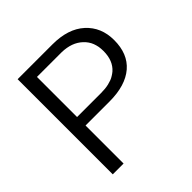

<svg xmlns="http://www.w3.org/2000/svg" viewBox="-187 -879 1025 1025"><g transform="rotate(-45 325.5 -367.0)"><path d="M174.3 -294.7H181.9H354.7C435.8 -294.7 497.7 -313.4 541.1 -350.6C583.9 -387.4 605 -440.3 605 -509.3C605 -574.3 582.9 -626.7 539 -666.5C495.2 -706.3 433.8 -725.9 355.7 -725.9H92.7V-7.6H174.3V-287.2ZM174.3 -358.7V-366.2V-653.9V-661.5H181.9H361.2C385.9 -661 408.6 -656.9 428.2 -649.9C447.9 -642.8 465 -632.2 479.6 -618.6C487.2 -611.6 493.7 -604 499.2 -596C504.8 -587.9 509.3 -579.3 512.8 -570.3C516.4 -560.7 518.9 -551.1 520.9 -541.1C522.4 -530.5 523.4 -519.9 523.4 -508.3C523.4 -459.9 508.8 -422.7 479.6 -397C473.6 -391.9 467 -387.4 460.5 -383.4C453.9 -378.8 446.3 -375.3 438.8 -372.3C430.7 -369.3 422.2 -366.8 413.6 -364.7C405 -362.7 396 -361.2 386.4 -360.2C376.8 -359.2 366.2 -358.7 355.7 -358.7H181.9Z"/></g></svg>

Font: Vazir FD Light
Style: Regular
Weight: 300
Foundry: DejaVu fonts team - Redesigned by Saber Rastikerdar
Version: Version 21.10;October 20, 2019;FontCreator 12.0.0.2547 64-bi